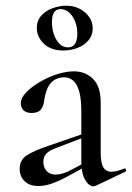

<svg xmlns="http://www.w3.org/2000/svg" viewBox="-20 -645 462 673"><path d="M316 6Q312 8 307 8Q292 8 278.5 -14.5Q265 -37 265 -79V-255Q265 -299 257.5 -325Q250 -351 236.5 -362.5Q223 -374 205 -374Q183 -374 168 -363Q153 -352 145.5 -333.5Q138 -315 135 -293Q133 -274 123.5 -261.5Q114 -249 91 -249Q73 -249 63 -258Q53 -267 53 -283Q53 -302 72 -321.5Q91 -341 120 -358Q149 -375 180.5 -385Q212 -395 239 -395Q279 -395 306 -368.5Q333 -342 333 -285V-108Q333 -75 342 -59Q351 -43 371 -43Q388 -43 415 -54Q419 -56 421.5 -50.5Q424 -45 419 -43ZM115 7Q83 7 66 -10Q49 -27 49 -53Q49 -84 73 -100Q97 -116 150 -134L275 -177L278 -165L176 -126Q152 -117 142 -106Q132 -95 132 -78Q132 -57 144 -45Q156 -33 175 -33Q185 -33 196 -36Q207 -39 219 -44L295 -84L296 -70L210 -23Q181 -8 158.5 -0.5Q136 7 115 7ZM202 -468Q158 -468 133.5 -492Q109 -516 109 -547Q109 -573 125 -590.5Q141 -608 165 -616.5Q189 -625 212 -625Q251 -625 278 -601.5Q305 -578 305 -545Q305 -521 290 -503.5Q275 -486 251.5 -477Q228 -468 202 -468ZM218 -479Q251 -479 251 -527Q251 -562 234 -587.5Q217 -613 192 -613Q162 -613 162 -567Q162 -546 168.5 -526Q175 -506 187.5 -492.5Q200 -479 218 -479Z"/></svg>

Font: Cormorant Medium
Style: Regular
Weight: 500
Designer: Christian Thalmann (Catharsis Fonts)
Foundry: Catharsis Fonts
Version: Version 4.000